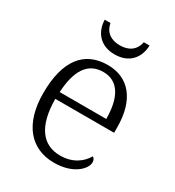

<svg xmlns="http://www.w3.org/2000/svg" viewBox="-178 -837 870 953"><g transform="rotate(30 257.0 -360.5)"><path d="M269 -606C353 -606 396 -661 398 -731H365C355 -680 318 -658 269 -658C220 -658 184 -680 174 -731H141C143 -661 186 -606 269 -606ZM277 10C388 10 443 -50 443 -87C443 -101 437 -110 429 -114C405 -72 358 -36 286 -36C186 -36 126 -110 125 -268H462V-299C462 -457 388 -544 268 -544C134 -544 59 -451 59 -263C59 -89 142 10 277 10ZM394 -308H127C134 -431 175 -503 266 -503C355 -503 394 -425 394 -308Z"/></g></svg>

Font: Noto Serif Light
Style: Regular
Weight: 300
Designer: Monotype Design Team
Foundry: Monotype Imaging Inc.
Version: Version 2.013